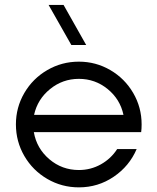

<svg xmlns="http://www.w3.org/2000/svg" viewBox="-20 -766 652 795"><path d="M336.9 -579.6H275.4L181.2 -745.6H243.2ZM545.9 -148.9Q515.6 -78.1 450.9 -34.2Q386.2 9.8 306.6 9.8Q235.8 9.8 175.8 -25.1Q115.7 -60.1 80.8 -120.1Q45.9 -180.2 45.9 -251Q45.9 -321.3 80.8 -381.1Q115.7 -440.9 175.8 -475.8Q235.8 -510.7 306.6 -510.7Q377 -510.7 436.8 -475.8Q496.6 -440.9 531.5 -381.1Q566.4 -321.3 566.4 -251Q566.4 -232.4 564.5 -218.8H494.6H120.1Q131.8 -151.4 184.3 -106.7Q236.8 -62 306.6 -62Q355.5 -62 397.5 -85.4Q439.5 -108.9 465.3 -148.9ZM121.1 -290.5H491.2Q477.5 -355 425.8 -397.2Q374 -439.5 306.6 -439.5Q239.3 -439.5 187.3 -397.2Q135.3 -355 121.1 -290.5Z"/></svg>

Font: Basically A Sans Serif
Style: Regular
Weight: 400
Designer: Hyung-Suk Kim
Foundry: Mental Design
Version: 1.000